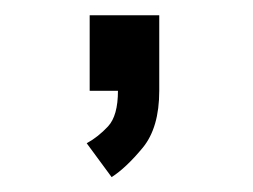

<svg xmlns="http://www.w3.org/2000/svg" viewBox="-20 -122 340 258"><path d="M100.5 0V-101.5H194V0Q194 49.5 171.8 76.5Q149.5 103.5 130 116L96.5 70.5Q112 62 125.2 47.8Q138.5 33.5 138.5 0Z"/></svg>

Font: Trispace Condensed Light
Style: Regular
Weight: 300
Width: 3
Designer: Tyler Finck
Foundry: Etcetera Type Company
Version: Version 1.210; ttfautohint (v1.8.3)